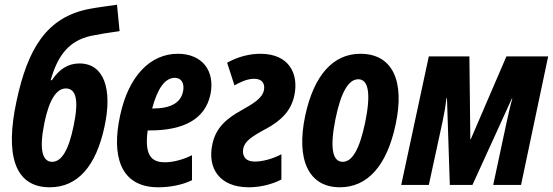

<svg xmlns="http://www.w3.org/2000/svg" viewBox="-20 -784 2344 814"><path d="M191 10C309 10 387 -79 423 -247C458 -408 420 -515 317 -515C269 -515 231 -491 200 -444H195C225 -552 275 -612 366 -632C400 -639 436 -645 487 -652L476 -764C435 -758 395 -753 363 -747C176 -713 97 -575 50 -355C2 -132 39 10 191 10ZM201 -98C158 -98 146 -154 168 -262C188 -360 219 -409 259 -409C303 -409 315 -359 292 -250C271 -147 241 -98 201 -98Z M651 10C701 10 753 0 794 -20V-126C752 -105 710 -96 679 -96C618 -96 593 -130 606 -231H615C762 -231 850 -281 872 -383C893 -484 837 -556 734 -556C618 -556 525 -463 489 -293C453 -127 487 10 651 10ZM721 -454C750 -454 763 -430 756 -396C746 -348 704 -324 627 -324H625C648 -410 680 -454 721 -454Z M1035 10C1080 10 1131 -1 1173 -23V-130C1135 -110 1093 -99 1060 -99C1020 -99 1006 -123 1011 -153C1017 -184 1043 -203 1108 -238C1169 -271 1214 -312 1228 -380C1247 -471 1206 -556 1084 -556C1039 -556 989 -544 943 -518L974 -422C998 -435 1026 -450 1058 -450C1094 -450 1104 -426 1099 -402C1092 -367 1054 -345 1003 -316C941 -282 894 -242 880 -171C859 -71 910 10 1035 10Z M1421 10C1538 10 1620 -81 1657 -255C1698 -444 1642 -556 1508 -556C1392 -556 1311 -465 1274 -294C1234 -104 1290 10 1421 10ZM1433 -98C1389 -98 1378 -158 1402 -278C1425 -392 1457 -448 1499 -448C1543 -448 1553 -385 1528 -264C1504 -150 1473 -98 1433 -98Z M1681 0H1798L1857 -272C1864 -305 1869 -335 1873 -368H1875L1887 0H1983L2150 -366H2152C2142 -331 2135 -298 2127 -262L2071 0H2189L2304 -545H2127L1976 -194H1974L1970 -545H1798Z"/></svg>

Font: Noto Sans ExtraCondensed
Style: Bold Italic
Weight: 700
Width: 2
Italic angle: -12°
Designer: Monotype Design Team
Foundry: Monotype Imaging Inc.
Version: Version 2.013